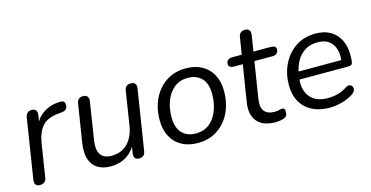

<svg xmlns="http://www.w3.org/2000/svg" viewBox="-69 -959 2485 1285"><g transform="rotate(-15 1173.5 -316.5)"><path d="M77.4 6.9Q58 6.9 49.3 -5.2Q40.5 -17.3 44 -39.7L109.3 -454Q112.7 -473.9 124.4 -483.6Q136 -493.3 154.9 -493.3Q173.3 -493.3 182.3 -481.4Q191.3 -469.5 187.9 -447.1L175.7 -370.5H165.2Q185.7 -430 235.2 -462.2Q284.6 -494.5 346.6 -496.3Q368.7 -497.3 376.6 -490.7Q384.5 -484.2 384.5 -468.1Q384.5 -447.3 374.8 -437.6Q365.1 -427.9 342.7 -425.5L322.7 -423.5Q243 -416.5 207.9 -375.9Q172.8 -335.2 161.7 -267.8L124.4 -32.4Q122 -13 110.1 -3Q98.3 6.9 77.4 6.9Z M568.5 8.9Q516.5 8.9 480.1 -12.8Q443.6 -34.5 428.4 -79.2Q413.1 -123.9 423.6 -192.8L465.3 -454.9Q468.7 -474.8 479.8 -484.1Q491 -493.3 509.9 -493.3Q529.8 -493.3 539.3 -481.6Q548.7 -470 545.3 -447.6L505.1 -192.7Q494.4 -125 516.2 -91.6Q538 -58.3 592.6 -58.3Q662.9 -58.3 705.3 -103.2Q747.7 -148.2 759.3 -223.3L795.5 -454.9Q798.9 -474.8 810.1 -484.1Q821.2 -493.3 840.2 -493.3Q860.5 -493.3 869.7 -481.9Q879 -470.5 875.6 -448.7L809.7 -31.9Q803.8 6.9 765.5 6.9Q746.6 6.9 737.6 -4Q728.7 -15 731.6 -36.9L744.8 -124.2L753.9 -111.5Q729.5 -53.9 681.1 -22.5Q632.8 8.9 568.5 8.9Z M1174.3 8.9Q1109.2 8.9 1061.7 -17Q1014.2 -42.9 988.8 -91.1Q963.4 -139.2 963.4 -205.2Q963.4 -266.9 981.5 -319.7Q999.6 -372.4 1033.6 -412Q1067.7 -451.6 1114.6 -473.4Q1161.5 -495.3 1219.5 -495.3Q1285.2 -495.3 1332.4 -469.3Q1379.7 -443.4 1405.1 -395.5Q1430.4 -347.6 1430.4 -281.2Q1430.4 -219.4 1412.3 -166.7Q1394.3 -114 1360.2 -74.4Q1326.2 -34.8 1279.3 -12.9Q1232.4 8.9 1174.3 8.9ZM1176.8 -56.4Q1232.3 -56.4 1270.5 -87.1Q1308.6 -117.9 1328.5 -169.8Q1348.4 -221.7 1348.4 -284.1Q1348.4 -355.8 1313.6 -392.9Q1278.7 -430 1217 -430Q1162 -430 1123.6 -399.2Q1085.3 -368.4 1065.3 -317Q1045.4 -265.7 1045.4 -202.2Q1045.4 -131 1080.3 -93.7Q1115.1 -56.4 1176.8 -56.4Z M1707.9 8.9Q1651.3 8.9 1614.6 -12.9Q1577.9 -34.8 1563.3 -74Q1548.7 -113.3 1557.1 -166.6L1598 -423.1H1536Q1519.4 -423.1 1509.9 -430.2Q1500.4 -437.2 1500.4 -449.8Q1500.4 -467.9 1512.1 -477.1Q1523.8 -486.3 1542.7 -486.3H1607.7L1626.4 -603.6Q1629.8 -623 1641 -632.5Q1652.2 -641.9 1671.1 -641.9Q1691.4 -641.9 1700.4 -630Q1709.4 -618.1 1705.9 -596.3L1688.7 -486.3H1809Q1826.6 -486.3 1835.8 -480Q1845.1 -473.7 1845.1 -460.1Q1845.1 -443.5 1834.3 -433.3Q1823.6 -423.1 1805.1 -423.1H1678.5L1639.1 -175.2Q1629.5 -113.6 1651.9 -86.9Q1674.2 -60.1 1721.2 -60.1Q1742.4 -60.1 1754.2 -63.9Q1766 -67.7 1774.4 -67.7Q1784.2 -67.7 1789.1 -62.3Q1794 -57 1794 -43.3Q1794 -22.6 1787.5 -13.6Q1781 -4.5 1767.9 -0.1Q1756.9 3.9 1739.6 6.4Q1722.4 8.9 1707.9 8.9Z M2084.9 8.9Q2015.7 8.9 1964.9 -17.2Q1914.1 -43.4 1886.8 -91.6Q1859.4 -139.7 1859.4 -205.6Q1859.4 -285 1891 -350.5Q1922.6 -416.1 1980.9 -455.7Q2039.3 -495.3 2118.8 -495.3Q2176.1 -495.3 2214.7 -475.1Q2253.3 -454.9 2276 -420.7Q2298.7 -386.5 2305.9 -343.1Q2313.1 -299.7 2307.6 -254.3Q2305.6 -237 2298.7 -231.3Q2291.8 -225.5 2277.4 -225.5H1921.8L1929.7 -279H2258.4L2240.4 -265.6Q2247.4 -313 2237.1 -351.1Q2226.8 -389.3 2198 -412.2Q2169.3 -435.2 2117.8 -435.2Q2063.7 -435.2 2027.6 -410.7Q1991.6 -386.2 1971.4 -348.3Q1951.2 -310.5 1944.1 -269.2L1940.2 -245.1Q1926.1 -159.9 1966 -108.1Q2006 -56.4 2089 -56.4Q2125.4 -56.4 2159 -65Q2192.6 -73.6 2222.8 -93.9Q2236.5 -102.8 2247 -102.4Q2257.6 -101.9 2264.2 -95.6Q2270.9 -89.3 2272.6 -79.8Q2274.3 -70.2 2269.7 -59.4Q2265 -48.7 2253.3 -40.3Q2219.3 -16.2 2173.2 -3.7Q2127 8.9 2084.9 8.9Z"/></g></svg>

Font: Nunito ExtraLight
Style: Italic
Weight: 200
Italic angle: -9°
Designer: Vernon Adams
Foundry: Vernon Adams
Version: Version 3.602